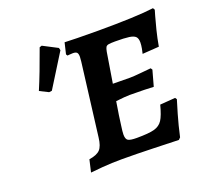

<svg xmlns="http://www.w3.org/2000/svg" viewBox="-118 -806 1019 955"><g transform="rotate(-20 391.5 -328.5)"><path d="M481 -74Q545 -74 574 -82Q603 -90 618 -113Q633 -136 647 -190L728 -196L734 -187Q729 -172 713 -117Q697 -62 684 -3L674 7Q644 6 546.5 3Q449 0 375 0Q322 0 272 4Q222 8 208 10L223 -55Q264 -61 281 -79Q298 -97 303 -141L351 -525L353 -550Q353 -567 347 -573Q341 -579 326 -579Q317 -579 308.5 -578Q300 -577 297 -577L292 -585L306 -644Q323 -643 373.5 -642Q424 -641 482 -641Q687 -641 777 -653L783 -643Q781 -636 774 -612Q767 -588 756.5 -546Q746 -504 739 -463L651 -457Q653 -463 656.5 -482Q660 -501 660 -515Q660 -536 650.5 -545.5Q641 -555 617 -558.5Q593 -562 543 -562Q519 -562 508.5 -560Q498 -558 494 -551Q490 -544 487 -528L461 -368L551 -367Q571 -367 611 -371Q651 -375 664 -376L670 -367L647 -284Q634 -285 597.5 -286Q561 -287 521 -287Q498 -287 447 -281Q436 -211 436 -212Q434 -194 429 -160.5Q424 -127 424 -112Q424 -88 435.5 -81Q447 -74 481 -74ZM164 -439 149 -437 103 -460Q137 -540 181 -663L193 -667L270 -627L273 -614Z"/></g></svg>

Font: Alegreya SC
Style: Bold Italic
Weight: 700
Italic angle: -7°
Designer: Juan Pablo del Peral
Foundry: Huerta Tipografica
Version: Version 2.007; ttfautohint (v1.6)